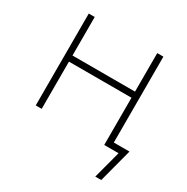

<svg xmlns="http://www.w3.org/2000/svg" viewBox="-158 -658 926 953"><g transform="rotate(30 305.5 -181.5)"><path d="M491.2 2H473.6V-268.6H115.2V2H81.1V-524.4H115.2V-303.7H473.6V-524.4H508.8V-32.2H598.6L547.9 160.2H513.7L555.7 2H501Z"/></g></svg>

Font: Gen Shin Gothic ExtraLight
Style: Regular
Weight: 100
Designer: [Source Han Sans]
Ryoko NISHIZUKA  (kana & ideographs); Paul D. Hunt (Latin, Greek & Cyrillic); Wenlong ZHANG  (bopomofo
Version: Version 1.002.20150607